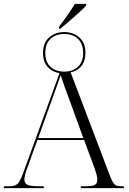

<svg xmlns="http://www.w3.org/2000/svg" viewBox="-21 -980 671 1000"><path d="M287 -842Q308 -869 329.5 -899.5Q351 -930 369 -960H428V-951Q414 -936 390 -914Q366 -892 339.5 -869.5Q313 -847 293 -830H287ZM-1 0V-10H28Q48 -10 60.5 -16Q73 -22 82.5 -39Q92 -56 103 -88L289 -599Q251 -605 227 -632Q203 -659 203 -704Q203 -757 235 -785Q267 -813 313 -813Q360 -813 392 -785Q424 -757 424 -704Q424 -663 403.5 -637Q383 -611 347 -603L554 -58Q565 -31 575 -20.5Q585 -10 607 -10H624V0H400V-10H429Q462 -10 474 -18Q486 -26 486 -44Q486 -54 482 -70Q478 -86 471 -105L417 -251H174L124 -113Q117 -96 111.5 -76.5Q106 -57 106 -45Q106 -25 122.5 -17.5Q139 -10 179 -10H207V0ZM314 -607Q358 -607 385 -632Q412 -657 412 -704Q412 -752 385 -777.5Q358 -803 314 -803Q269 -803 242 -777.5Q215 -752 215 -704Q215 -657 242 -632Q269 -607 314 -607ZM178 -261H413L345 -448Q328 -494 316.5 -525.5Q305 -557 295 -588Q285 -558 273 -526Q261 -494 246 -451Z"/></svg>

Font: Noto Serif Display SemiCondensed Light
Style: Regular
Weight: 300
Width: 4
Designer: Monotype Design Team
Foundry: Monotype Imaging Inc.
Version: Version 2.009